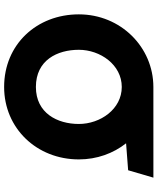

<svg xmlns="http://www.w3.org/2000/svg" viewBox="64 -831 767 935"><g transform="rotate(90 447.5 -363.5)"><path d="M845.1 -727 403.1 -726.9C210.3 -726.6 49.9 -568.6 49.9 -363.9C49.9 -159.1 196.1 -0.1 403.5 -0.1C605 -0.1 756.3 -159.1 756.3 -363.9C756.3 -452.3 726.8 -531.9 677.8 -594L809.1 -604ZM403.5 -573C511.5 -573 583.7 -468.5 583.7 -363.9C583.7 -259.4 531 -154.8 403.5 -154.8C272.6 -154.8 222.5 -259.4 222.5 -363.9C222.5 -468.4 295.5 -573 403.5 -573Z"/></g></svg>

Font: Sztylet
Style: Bd
Weight: 700
Foundry: Cannot Into Space Fonts, PlusOne Fonts
Version: Version 0.12